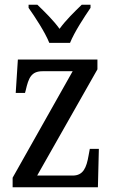

<svg xmlns="http://www.w3.org/2000/svg" viewBox="-20 -786 479 806"><path d="M187 -606H274C292 -651 334 -715 360 -753V-766H323C292 -736 256 -701 230 -665C204 -701 168 -736 137 -766H100V-753C127 -715 169 -651 187 -606ZM33 0H391L395 -161H357L352 -134C343 -81 329 -49 285 -49H136L389 -495V-536H55L46 -396H85L88 -407C100 -459 111 -487 159 -487H285L33 -40Z"/></svg>

Font: Noto Serif Ethiopic Cn
Style: Regular
Weight: 400
Width: 3
Designer: Monotype Design Team
Foundry: Monotype Imaging Inc.
Version: Version 2.102